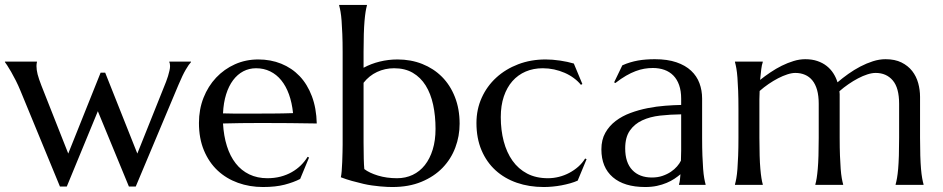

<svg xmlns="http://www.w3.org/2000/svg" viewBox="-22 -750 3825 779"><path d="M404.8 -455.1 535.2 -127 644 -398.9Q647.5 -407.7 651.9 -418.7Q656.2 -429.7 659.7 -441.2Q663.1 -452.6 665.5 -463.1Q668 -473.6 668 -481.9Q668 -488.3 667 -492.4Q666 -496.6 665 -498V-500H752.9V-498Q744.1 -488.8 731.7 -467.5Q719.2 -446.3 702.1 -405.8L528.8 6.8H501L375 -298.8L249 6.8H221.2L61 -381.8Q52.2 -403.3 42.2 -423.1Q32.2 -442.9 23.2 -458.5Q14.2 -474.1 7.3 -484.6Q0.5 -495.1 -2 -498V-500H127.9V-498Q127 -495.6 126.5 -490.7Q126 -485.8 126 -481.9Q126 -466.8 130.6 -448.5Q135.3 -430.2 146 -402.8L254.9 -127L386.2 -455.1Z M1044.9 8.8Q990.7 8.8 943.4 -8.3Q896 -25.4 860.8 -58.3Q825.7 -91.3 805.4 -139.9Q785.2 -188.5 785.2 -251Q785.2 -306.2 803.7 -353.3Q822.3 -400.4 855 -435.1Q887.7 -469.7 931.4 -489.3Q975.1 -508.8 1025.9 -508.8Q1076.2 -508.8 1119.1 -491.5Q1162.1 -474.1 1193.6 -441.2Q1225.1 -408.2 1243.4 -359.6Q1261.7 -311 1263.2 -249Q1208 -250 1152.8 -250.5Q1097.7 -251 1038.1 -251Q995.6 -251 955.3 -250.5Q915 -250 882.8 -249Q885.7 -198.2 898.7 -157.2Q911.6 -116.2 934.3 -87.2Q957 -58.1 989.5 -42.5Q1022 -26.9 1063 -26.9Q1091.3 -26.9 1116.5 -33.4Q1141.6 -40 1162.1 -51.8Q1182.6 -63.5 1198.7 -79.3Q1214.8 -95.2 1226.1 -113.8L1231.9 -110.8L1195.8 -23.9Q1169.4 -10.3 1132.8 -0.7Q1096.2 8.8 1044.9 8.8ZM980 -289.1Q1028.8 -289.1 1077.9 -289.3Q1127 -289.6 1167 -291Q1162.6 -333.5 1150.4 -367.2Q1138.2 -400.9 1119.1 -424.3Q1100.1 -447.8 1074.2 -460.4Q1048.3 -473.1 1017.1 -473.1Q988.8 -473.1 965.1 -460.7Q941.4 -448.2 923.8 -424.8Q906.2 -401.4 895.5 -367.4Q884.8 -333.5 882.8 -290Q904.8 -289.1 929.2 -289.1Q953.6 -289.1 980 -289.1Z M1453.1 -475.1Q1483.9 -491.7 1519 -500.2Q1554.2 -508.8 1590.8 -508.8Q1645 -508.8 1691.2 -490.5Q1737.3 -472.2 1771 -438.5Q1804.7 -404.8 1823.7 -356.4Q1842.8 -308.1 1842.8 -248Q1842.8 -197.8 1825.4 -151.4Q1808.1 -105 1773.7 -69.3Q1739.3 -33.7 1688.2 -12.5Q1637.2 8.8 1569.8 8.8Q1562 8.8 1549.1 8.3Q1536.1 7.8 1520.5 6.3Q1504.9 4.9 1487.3 2.4Q1469.7 0 1453.1 -3.9Q1429.7 -9.3 1406 -15.9Q1382.3 -22.5 1360.8 -30.8Q1362.8 -38.1 1364.3 -55.4Q1365.7 -72.8 1366.5 -92.8Q1367.2 -112.8 1367.7 -132.1Q1368.2 -151.4 1368.2 -163.1V-539.1Q1368.2 -580.6 1366.9 -611.6Q1365.7 -642.6 1364 -665Q1362.3 -687.5 1359.6 -702.6Q1356.9 -717.8 1354 -728V-730H1466.8V-728Q1463.9 -717.8 1461.4 -702.6Q1459 -687.5 1457 -665Q1455.1 -642.6 1454.1 -611.6Q1453.1 -580.6 1453.1 -539.1ZM1453.1 -170.9Q1453.1 -131.3 1453.9 -105.5Q1454.6 -79.6 1456.1 -64Q1476.6 -48.3 1511.7 -37.6Q1546.9 -26.9 1588.9 -26.9Q1623.5 -26.9 1652.3 -40.5Q1681.2 -54.2 1701.7 -80.1Q1722.2 -106 1733.6 -143.1Q1745.1 -180.2 1745.1 -227.1Q1745.1 -279.8 1735.4 -325Q1725.6 -370.1 1705.1 -403.1Q1684.6 -436 1652.8 -454.6Q1621.1 -473.1 1577.1 -473.1Q1540 -473.1 1507.8 -458Q1475.6 -442.9 1453.1 -414.1Z M2357.9 -104 2321.8 -17.1Q2308.6 -11.2 2291.5 -6.3Q2274.4 -1.5 2256.1 2Q2237.8 5.4 2219.2 7.1Q2200.7 8.8 2184.1 8.8Q2125 8.8 2075 -8.5Q2024.9 -25.9 1988.5 -59.1Q1952.1 -92.3 1931.6 -140.6Q1911.1 -189 1911.1 -251Q1911.1 -306.2 1932.4 -353.3Q1953.6 -400.4 1991.5 -435.1Q2029.3 -469.7 2080.6 -489.3Q2131.8 -508.8 2191.9 -508.8Q2219.2 -508.8 2250.5 -504.2Q2281.7 -499.5 2306.2 -492.2L2340.8 -409.2L2335 -405.8Q2322.8 -420.9 2305.9 -433.3Q2289.1 -445.8 2268.8 -454.6Q2248.5 -463.4 2226.1 -468.3Q2203.6 -473.1 2180.2 -473.1Q2142.1 -473.1 2110.8 -459.7Q2079.6 -446.3 2057.1 -420.9Q2034.7 -395.5 2022.2 -358.6Q2009.8 -321.8 2009.8 -274.9Q2009.8 -222.2 2021.7 -176.8Q2033.7 -131.3 2057.4 -97.9Q2081.1 -64.5 2116.9 -45.7Q2152.8 -26.9 2201.2 -26.9Q2223.6 -26.9 2245.8 -32.5Q2268.1 -38.1 2287.8 -48.6Q2307.6 -59.1 2324.2 -73.7Q2340.8 -88.4 2352.1 -106.9Z M2418 -144Q2418 -182.6 2433.8 -210.9Q2449.7 -239.3 2476.1 -259.3Q2502.4 -279.3 2536.1 -291.7Q2569.8 -304.2 2606 -311.3Q2642.1 -318.4 2677.2 -321Q2712.4 -323.7 2741.7 -324.2V-349.1Q2741.7 -381.3 2733.4 -404.8Q2725.1 -428.2 2710 -443.6Q2694.8 -459 2673.6 -466.6Q2652.3 -474.1 2627 -474.1Q2609.4 -474.1 2592.3 -471.2Q2575.2 -468.3 2556.9 -461.4Q2538.6 -454.6 2518.3 -442.9Q2498 -431.2 2474.6 -413.1L2469.7 -416L2502.9 -484.9Q2519 -492.2 2534.7 -496.8Q2550.3 -501.5 2566.4 -504.4Q2582.5 -507.3 2599.4 -508.5Q2616.2 -509.8 2634.8 -509.8Q2686 -509.8 2722.4 -497.3Q2758.8 -484.9 2782 -463.1Q2805.2 -441.4 2815.9 -412.4Q2826.7 -383.3 2826.7 -350.1V-190.9Q2826.7 -149.4 2827.9 -118.4Q2829.1 -87.4 2830.8 -64.9Q2832.5 -42.5 2835.2 -27.3Q2837.9 -12.2 2840.8 -2V0H2732.9V-2Q2735.4 -9.8 2736.6 -19.5Q2737.8 -29.3 2738.8 -43Q2728.5 -34.2 2714.6 -24.9Q2700.7 -15.6 2682.9 -8.1Q2665 -0.5 2643.3 4.2Q2621.6 8.8 2595.7 8.8Q2510.7 8.8 2464.4 -31Q2418 -70.8 2418 -144ZM2741.7 -286.1Q2697.3 -285.6 2656.2 -281Q2615.2 -276.4 2583.7 -261.7Q2552.2 -247.1 2533.4 -220Q2514.6 -192.9 2514.6 -147.9Q2514.6 -90.3 2543.5 -60.1Q2572.3 -29.8 2623 -29.8Q2646.5 -29.8 2665.8 -36.4Q2685.1 -43 2700 -53Q2714.8 -63 2725.1 -75Q2735.4 -86.9 2740.7 -98.1Q2741.7 -116.7 2741.7 -139.4Q2741.7 -162.1 2741.7 -190.9Z M3299.8 -329.1Q3299.8 -361.3 3293.2 -384.8Q3286.6 -408.2 3274.2 -423.6Q3261.7 -439 3244.1 -446.5Q3226.6 -454.1 3205.1 -454.1Q3190.4 -454.1 3172.4 -448.2Q3154.3 -442.4 3135 -432.4Q3115.7 -422.4 3096.4 -409.2Q3077.1 -396 3060.1 -380.9Q3059.1 -365.2 3059.1 -347.4Q3059.1 -329.6 3059.1 -309.1V-190.9Q3059.1 -149.4 3060.1 -118.4Q3061 -87.4 3063 -64.9Q3064.9 -42.5 3067.4 -27.3Q3069.8 -12.2 3072.8 -2V0H2960V-2Q2962.9 -12.2 2965.6 -27.3Q2968.3 -42.5 2970 -64.9Q2971.7 -87.4 2972.9 -118.4Q2974.1 -149.4 2974.1 -190.9V-309.1Q2974.1 -350.6 2972.9 -381.6Q2971.7 -412.6 2970 -435.1Q2968.3 -457.5 2965.6 -472.7Q2962.9 -487.8 2960 -498V-500H3072.8V-498Q3068.8 -486.8 3066.7 -469.5Q3064.5 -452.1 3062 -425.8Q3081.5 -441.4 3104 -456.5Q3126.5 -471.7 3150.1 -483.4Q3173.8 -495.1 3197.8 -502.4Q3221.7 -509.8 3245.1 -509.8Q3272.9 -509.8 3294.4 -502.4Q3315.9 -495.1 3332 -482.4Q3348.1 -469.7 3359.1 -452.6Q3370.1 -435.5 3376 -416Q3396 -433.1 3419.7 -450Q3443.4 -466.8 3468.5 -480Q3493.7 -493.2 3519.8 -501.5Q3545.9 -509.8 3570.8 -509.8Q3608.9 -509.8 3635.5 -496.6Q3662.1 -483.4 3679 -461.9Q3695.8 -440.4 3703.4 -412.8Q3710.9 -385.3 3710.9 -356.9V-190.9Q3710.9 -149.4 3711.9 -118.4Q3712.9 -87.4 3714.8 -64.9Q3716.8 -42.5 3719.5 -27.3Q3722.2 -12.2 3725.1 -2V0H3611.8V-2Q3614.7 -12.2 3617.4 -27.3Q3620.1 -42.5 3622.1 -64.9Q3624 -87.4 3625 -118.4Q3626 -149.4 3626 -190.9V-329.1Q3626 -393.6 3600.1 -423.8Q3574.2 -454.1 3530.8 -454.1Q3515.6 -454.1 3497.3 -448.2Q3479 -442.4 3459.5 -432.1Q3439.9 -421.9 3420.4 -408.4Q3400.9 -395 3383.8 -379.9Q3384.8 -374 3384.8 -368.2Q3384.8 -362.3 3384.8 -356.9V-190.9Q3384.8 -149.4 3386 -118.4Q3387.2 -87.4 3388.9 -64.9Q3390.6 -42.5 3393.3 -27.3Q3396 -12.2 3398.9 -2V0H3286.1V-2Q3289.1 -12.2 3291.5 -27.3Q3293.9 -42.5 3295.9 -64.9Q3297.9 -87.4 3298.8 -118.4Q3299.8 -149.4 3299.8 -190.9Z"/></svg>

Font: Marcellus
Style: Regular
Weight: 400
Designer: Astigmatic (AOETI)
Foundry: Astigmatic (AOETI)
Version: Version 1.000